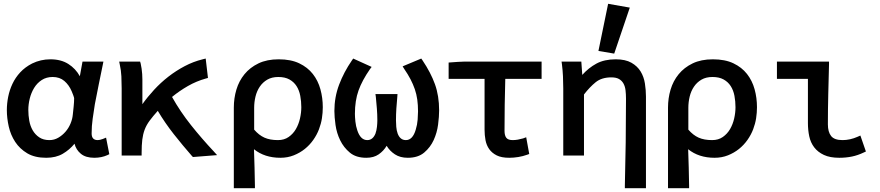

<svg xmlns="http://www.w3.org/2000/svg" viewBox="-20 -818 4628 1010"><path d="M369 -306Q368 -311 365 -318Q360 -331 357 -338Q343 -371 318.5 -392Q294 -413 257 -413Q224 -413 199.5 -397Q175 -381 159.5 -355.5Q144 -330 136.5 -299.5Q129 -269 129 -240Q129 -211 134 -183Q139 -155 152 -132.5Q165 -110 186.5 -95.5Q208 -81 240 -81Q265 -81 286.5 -93.5Q308 -106 324.5 -125Q341 -144 351 -168Q361 -192 363 -215Q365 -234 367.5 -258Q370 -282 370 -301Q370 -303 369 -306ZM400 -417 414 -494H524L521 -479Q510 -426 499.5 -374Q489 -322 479 -270Q473 -232 467.5 -193.5Q462 -155 462 -116Q462 -81 494 -81Q505 -81 521 -87L538 -94L555 -7L545 -2Q514 12 476 12Q431 12 405.5 -9Q380 -30 372 -62Q346 -30 310 -9Q274 12 223 12Q163 12 123.5 -11.5Q84 -35 60 -71.5Q36 -108 26 -152.5Q16 -197 16 -239Q16 -273 23 -308.5Q30 -344 45.5 -377Q61 -410 86.5 -437.5Q112 -465 149 -484Q194 -506 245 -506Q301 -506 339.5 -481.5Q378 -457 400 -417Z M729 -270Q756 -308 790.5 -345.5Q825 -383 865.5 -414.5Q906 -446 951.5 -470Q997 -494 1046 -506L1062 -510L1074 -408L1063 -405Q1013 -391 968.5 -365.5Q924 -340 885 -308Q928 -231 985 -159.5Q1042 -88 1104 -22L1122 -2L995 8L990 3Q941 -53 894.5 -112Q848 -171 810 -235Q784 -206 767 -183Q750 -160 741 -136Q732 -112 728.5 -83.5Q725 -55 725 -13V0H620V-353Q620 -385 618.5 -416.5Q617 -448 610 -479L607 -494H717L720 -484Q723 -471 725 -456.5Q727 -442 728 -428Q729 -414 729 -400Q729 -386 729 -372Z M1317 -136Q1342 -107 1371 -94Q1400 -81 1442 -81Q1475 -81 1498.5 -97.5Q1522 -114 1536.5 -139Q1551 -164 1558 -194.5Q1565 -225 1565 -254Q1565 -285 1559.5 -314Q1554 -343 1540 -365Q1526 -387 1502.5 -400Q1479 -413 1444 -413Q1410 -413 1386 -399Q1362 -385 1346.5 -362Q1331 -339 1324 -310Q1317 -281 1317 -251ZM1210 172V-252Q1210 -301 1223.5 -346.5Q1237 -392 1266 -427.5Q1295 -463 1339.5 -484.5Q1384 -506 1446 -506Q1510 -506 1554 -485Q1598 -464 1625.5 -429Q1653 -394 1665.5 -348.5Q1678 -303 1678 -254Q1678 -225 1673.5 -196Q1669 -167 1658 -138Q1647 -109 1628 -82Q1609 -55 1583.5 -34.5Q1558 -14 1525.5 -1Q1493 12 1455 12Q1372 12 1316 -33Q1318 15 1319 62.5Q1320 110 1321 159V172Z M2014 -51Q1998 -24 1972 -6Q1946 12 1907 12Q1853 12 1820.5 -15Q1788 -42 1769.5 -80Q1751 -118 1745 -160.5Q1739 -203 1739 -234Q1739 -307 1764 -373Q1789 -439 1831 -500L1838 -510L1935 -466L1926 -454Q1885 -395 1866 -342Q1847 -289 1847 -219Q1847 -203 1849.5 -178.5Q1852 -154 1860 -131Q1877 -81 1912 -81Q1941 -81 1955 -115Q1961 -132 1963 -151Q1965 -170 1965 -185Q1965 -216 1962.5 -247Q1960 -278 1957 -309L1955 -323H2071L2070 -309Q2067 -278 2065 -247Q2063 -216 2063 -185Q2063 -170 2064.5 -151Q2066 -132 2072 -115Q2085 -81 2115 -81Q2151 -81 2167 -136Q2175 -162 2177 -188.5Q2179 -215 2179 -232Q2179 -266 2175 -294.5Q2171 -323 2162 -349Q2153 -375 2139.5 -401Q2126 -427 2106 -456L2098 -469L2196 -510L2203 -500Q2246 -436 2268 -375Q2290 -314 2290 -237Q2290 -205 2284.5 -162.5Q2279 -120 2261.5 -81.5Q2244 -43 2211.5 -15.5Q2179 12 2125 12Q2085 12 2057.5 -6Q2030 -24 2014 -51Z M2340 -403V-489L2354 -490Q2371 -491 2388.5 -492.5Q2406 -494 2423 -494H2829V-403H2638Q2636 -335 2635 -267Q2634 -199 2634 -130Q2634 -105 2643.5 -93Q2653 -81 2677 -81Q2690 -81 2704 -83.5Q2718 -86 2732 -90L2748 -96L2764 -8L2753 -4Q2731 4 2706.5 8Q2682 12 2659 12Q2618 12 2593 -0.5Q2568 -13 2553.5 -33.5Q2539 -54 2534 -80.5Q2529 -107 2529 -136V-403Z M3043 -424Q3076 -461 3117.5 -483.5Q3159 -506 3219 -506Q3270 -506 3301.5 -488Q3333 -470 3350 -442Q3367 -414 3372.5 -379Q3378 -344 3378 -310V172H3267V159Q3270 44 3271.5 -70Q3273 -184 3273 -299Q3273 -323 3270.5 -343.5Q3268 -364 3259.5 -379Q3251 -394 3236 -402.5Q3221 -411 3196 -411Q3145 -411 3113.5 -385.5Q3082 -360 3052 -321V0H2943V-353Q2943 -385 2941.5 -416.5Q2940 -448 2936 -480L2934 -494H3038ZM3179 -798 3293 -778 3211 -536 3128 -550Z M3601 -136Q3626 -107 3655 -94Q3684 -81 3726 -81Q3759 -81 3782.5 -97.5Q3806 -114 3820.5 -139Q3835 -164 3842 -194.5Q3849 -225 3849 -254Q3849 -285 3843.5 -314Q3838 -343 3824 -365Q3810 -387 3786.5 -400Q3763 -413 3728 -413Q3694 -413 3670 -399Q3646 -385 3630.5 -362Q3615 -339 3608 -310Q3601 -281 3601 -251ZM3494 172V-252Q3494 -301 3507.5 -346.5Q3521 -392 3550 -427.5Q3579 -463 3623.5 -484.5Q3668 -506 3730 -506Q3794 -506 3838 -485Q3882 -464 3909.5 -429Q3937 -394 3949.5 -348.5Q3962 -303 3962 -254Q3962 -225 3957.5 -196Q3953 -167 3942 -138Q3931 -109 3912 -82Q3893 -55 3867.5 -34.5Q3842 -14 3809.5 -1Q3777 12 3739 12Q3656 12 3600 -33Q3602 15 3603 62.5Q3604 110 3605 159V172Z M4067 -403V-494H4341V-481Q4339 -401 4337 -322.5Q4335 -244 4335 -164Q4335 -124 4352 -102.5Q4369 -81 4412 -81Q4432 -81 4452 -85.5Q4472 -90 4490 -98L4506 -105L4535 -21L4524 -16Q4493 -1 4461.5 5.5Q4430 12 4395 12Q4346 12 4314 -3Q4282 -18 4263 -43Q4244 -68 4237 -101Q4230 -134 4230 -170V-403Z"/></svg>

Font: Codetta
Style: Bold
Weight: 700
Designer: Ulrich Proeller
Foundry: PROSA GmbH
Version: Version 2.00;September 29, 2018;FontCreator 11.5.0.2427 64-b